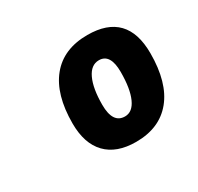

<svg xmlns="http://www.w3.org/2000/svg" viewBox="-74 -793 451 438"><g transform="rotate(-30 152.0 -574.5)"><path d="M173 -441Q122 -441 95 -469Q68 -497 68 -550Q68 -626 101.5 -667Q135 -708 198 -708Q302 -708 302 -600Q302 -523 268.5 -482Q235 -441 173 -441ZM180 -504Q200 -504 211 -528.5Q222 -553 222 -597Q222 -645 192 -645Q171 -645 159.5 -620.5Q148 -596 148 -553Q148 -504 180 -504Z"/></g></svg>

Font: Asap Semi Condensed Semi Condensed Regular
Style: Bold Italic
Weight: 700
Width: 4
Italic angle: -6°
Designer: Pablo Cosgaya
Foundry: Omnibus-Type
Version: Version 3.001; ttfautohint (v1.8.4.7-5d5b)